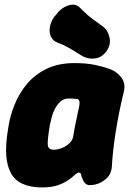

<svg xmlns="http://www.w3.org/2000/svg" viewBox="-20 -798 564 840"><path d="M165 22Q62 22 28 -40Q-6 -102 14 -225L18 -250Q25 -293 44 -340.5Q63 -388 96.5 -429Q130 -470 182 -496Q234 -522 306 -522Q358 -522 396 -514Q434 -506 463 -495Q493 -483 511.5 -458Q530 -433 522 -398Q510 -349 501 -303.5Q492 -258 485.5 -216.5Q479 -175 475 -137Q471 -99 469 -66Q466 -31 436.5 -9.5Q407 12 372 12Q362 12 354 5Q346 -2 342 -13Q336 -26 334.5 -34.5Q333 -43 325 -43Q318 -43 307.5 -33Q297 -23 279.5 -10.5Q262 2 234 12Q206 22 165 22ZM216 -143Q232 -143 251 -150.5Q270 -158 283.5 -171Q297 -184 300 -200Q304 -225 307.5 -243Q311 -261 315 -279Q319 -297 324 -322Q335 -364 316 -365Q309 -366 300 -366.5Q291 -367 282 -367Q260 -367 245.5 -354.5Q231 -342 221 -323Q211 -304 206 -284.5Q201 -265 198 -250L194 -225Q188 -187 189 -165Q190 -143 216 -143ZM429 -683Q452 -666 459 -634.5Q466 -603 447 -576L446 -574Q425 -545 393 -542Q361 -539 333 -557Q307 -574 282.5 -588Q258 -602 233 -611Q211 -619 202.5 -638.5Q194 -658 198.5 -681Q203 -704 217 -724L224 -732Q247 -764 279.5 -774.5Q312 -785 333 -761Q363 -731 383 -716.5Q403 -702 429 -683Z"/></svg>

Font: Winky Sans ExtraBold
Style: Italic
Weight: 800
Italic angle: -8.97852°
Designer: Simon Atzbach
Foundry: typofactur
Version: Version 1.205